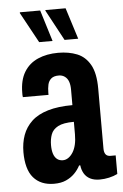

<svg xmlns="http://www.w3.org/2000/svg" viewBox="-53 -762 521 813"><g transform="rotate(-5 207.5 -356.0)"><path d="M144 12Q116 12 94 3Q72 -6 56.5 -24Q41 -42 33.5 -69.5Q26 -97 26 -132Q26 -172 38 -205Q50 -238 76 -262.5Q102 -287 145.5 -300Q189 -313 250 -313V-379Q250 -399 245 -413Q240 -427 229 -435Q218 -443 203 -443Q182 -443 171 -433.5Q160 -424 156.5 -408.5Q153 -393 153 -374V-365H44Q43 -369 43 -373.5Q43 -378 43 -383Q43 -437 64 -471.5Q85 -506 122.5 -522.5Q160 -539 209 -539Q254 -539 289 -525Q324 -511 344.5 -475Q365 -439 365 -373V-118Q365 -102 371.5 -93.5Q378 -85 392 -85H414V-6Q398 2 378 6.5Q358 11 338 11Q314 11 297.5 2.5Q281 -6 272 -21.5Q263 -37 261 -56H256Q246 -37 231 -22Q216 -7 195 2.5Q174 12 144 12ZM190 -84Q202 -84 213 -91.5Q224 -99 232.5 -112.5Q241 -126 245.5 -145Q250 -164 250 -189V-242Q205 -242 182.5 -230Q160 -218 152.5 -197.5Q145 -177 145 -152Q145 -130 150 -115Q155 -100 165 -92Q175 -84 190 -84ZM241 -591 171 -721V-724H257L299 -591ZM133 -591 62 -721 63 -724H149L190 -591Z"/></g></svg>

Font: Archivo ExtraCondensed
Style: Bold
Weight: 700
Width: 2
Designer: Hector Gatti
Foundry: Omnibus-Type
Version: Version 2.001